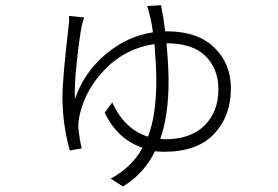

<svg xmlns="http://www.w3.org/2000/svg" viewBox="-20 -625 1040 719"><path d="M597.7 -103.5Q694.3 -103.5 746.1 -155.3Q797.9 -207 797.9 -291Q797.9 -366.2 750 -414.6Q702.1 -462.9 603.5 -462.9Q611.3 -375 611.3 -322.3Q611.3 -191.4 580.1 -105.5Q591.8 -103.5 597.7 -103.5ZM598.6 -507.8H603.5Q719.7 -507.8 782.2 -447.3Q844.7 -386.7 844.7 -293.9Q844.7 -190.4 781.7 -123.5Q718.8 -56.6 593.8 -56.6Q582 -56.6 560.5 -58.6Q518.6 26.4 440.4 73.2L394.5 43.9Q472.7 2 513.7 -71.3Q418.9 -104.5 372.1 -203.1L400.4 -241.2Q446.3 -140.6 534.2 -113.3Q565.4 -194.3 565.4 -323.2Q565.4 -373 558.6 -460Q452.1 -444.3 377.4 -369.6Q302.7 -294.9 280.3 -202.1Q272.5 -173.8 273.4 -146.5Q278.3 -99.6 286.1 -69.3L241.2 -61.5Q213.9 -160.2 213.9 -263.7Q213.9 -330.1 237.3 -531.2Q240.2 -549.8 238.3 -565.4L294.9 -559.6Q292 -551.8 286.1 -528.3Q276.4 -476.6 267.1 -389.2Q257.8 -301.8 260.7 -253.9Q293.9 -352.5 374.5 -420.9Q455.1 -489.3 552.7 -503.9Q549.8 -530.3 543 -559.6Q534.2 -593.8 531.2 -602.5L583 -605.5Q592.8 -557.6 598.6 -507.8Z"/></svg>

Font: Gen Shin Gothic Light
Style: Regular
Weight: 200
Designer: [Source Han Sans]
Ryoko NISHIZUKA  (kana & ideographs); Paul D. Hunt (Latin, Greek & Cyrillic); Wenlong ZHANG  (bopomofo
Version: Version 1.002.20150607